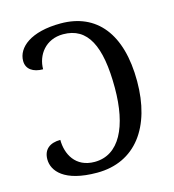

<svg xmlns="http://www.w3.org/2000/svg" viewBox="-109 -815 831 917"><g transform="rotate(-15 306.5 -357.0)"><path d="M259 10C449 10 556 -137 556 -363C556 -599 451 -724 274 -724C126 -724 55 -663 55 -597C55 -556 88 -534 137 -534C137 -604 185 -671 272 -671C393 -671 445 -568 445 -360C445 -169 383 -43 261 -43C166 -43 129 -117 129 -187C77 -187 45 -162 45 -113C45 -56 96 10 259 10Z"/></g></svg>

Font: Noto Serif Thai
Style: Regular
Weight: 400
Designer: Monotype Design Team
Foundry: Monotype Imaging Inc.
Version: Version 1.901